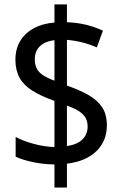

<svg xmlns="http://www.w3.org/2000/svg" viewBox="-20 -779 544 857"><path d="M223.1 58.1V-44.9Q171.9 -45.9 126.7 -55.4Q81.5 -64.9 49.8 -79.6V-167.5Q82 -150.4 129.4 -137.2Q176.8 -124 223.1 -122.6V-328.6Q162.6 -350.1 124 -374.5Q85.4 -398.9 67.1 -432.4Q48.8 -465.8 48.8 -512.2Q48.8 -561 70.6 -596.7Q92.3 -632.3 131.6 -653.3Q170.9 -674.3 223.1 -678.2V-759.3H278.8V-679.7Q324.2 -678.2 364 -668.5Q403.8 -658.7 439.5 -642.1L412.1 -567.4Q381.3 -581.1 347.7 -589.6Q314 -598.1 278.8 -601.1V-397Q336.4 -377 376 -354.2Q415.5 -331.5 436.3 -299.6Q457 -267.6 457 -219.7Q457 -149.9 410.6 -104.5Q364.3 -59.1 278.8 -48.3V58.1ZM278.8 -127Q324.7 -133.8 347.9 -156.7Q371.1 -179.7 371.1 -213.9Q371.1 -237.3 361.6 -253.7Q352.1 -270 332 -283Q312 -295.9 278.8 -307.6ZM223.1 -418.9V-599.6Q194.3 -596.2 174.8 -585Q155.3 -573.7 145.3 -556.2Q135.3 -538.6 135.3 -515.1Q135.3 -490.2 144 -473.1Q152.8 -456.1 172.1 -443.4Q191.4 -430.7 223.1 -418.9Z"/></svg>

Font: Open Sans SemiCondensed Medium
Style: Regular
Weight: 500
Width: 4
Designer: Monotype Design Team
Foundry: Monotype Imaging Inc.
Version: Version 3.000